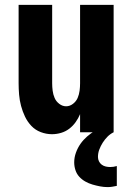

<svg xmlns="http://www.w3.org/2000/svg" viewBox="-20 -540 540 784"><path d="M192 8Q169 8 146.5 -0.5Q124 -9 108 -26Q92 -43 82 -64Q72 -85 66 -107.5Q60 -130 58 -153.5Q56 -177 56 -200V-520H193V-200Q193 -185 195 -169.5Q197 -154 203 -140Q209 -126 222 -116Q235 -106 250 -106Q265 -106 278 -116Q291 -126 297 -140Q303 -154 305 -169.5Q307 -185 307 -200V-520H444V0H307V-74Q300 -57 289 -41.5Q278 -26 263 -14.5Q248 -3 229.5 2.5Q211 8 192 8ZM420 224Q404 224 388.5 221Q373 218 357.5 213.5Q342 209 328 201Q314 193 303.5 181.5Q293 170 288 154.5Q283 139 283 123Q283 103 290 83.5Q297 64 308.5 47.5Q320 31 335.5 17.5Q351 4 368.5 -6.5Q386 -17 405 -24Q424 -31 444 -35V0Q430 7 419 18Q408 29 399.5 42.5Q391 56 385.5 70.5Q380 85 380 101Q380 110 384 118.5Q388 127 395.5 132.5Q403 138 412 140Q421 142 430 142Q437 142 443.5 141Q450 140 457 138V219Q447 221 438 222.5Q429 224 420 224Z"/></svg>

Font: Iosevka SS04 Heavy
Style: Regular
Weight: 900
Monospace: yes
Designer: Belleve Invis
Foundry: Belleve Invis
Version: Version 19.0.0; ttfautohint (v1.8.4)